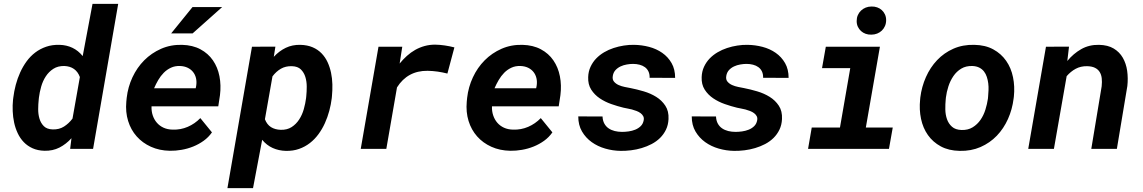

<svg xmlns="http://www.w3.org/2000/svg" viewBox="-20 -770 5909 993"><path d="M48.8 -265.1Q52.7 -297.9 61.5 -331.1Q70.3 -364.3 84.2 -395Q98.1 -425.8 117.4 -452.4Q136.7 -479 162.1 -498.3Q187.5 -517.6 218.8 -528.3Q250 -539.1 288.1 -538.1Q324.7 -537.1 354.7 -522.7Q384.8 -508.3 407.7 -480L458.5 -750H591.3L461.4 0H342.8L349.6 -55.2Q321.8 -24.4 287.4 -6.8Q252.9 10.7 210 9.8Q174.8 8.8 148.4 -3.2Q122.1 -15.1 103 -34.9Q84 -54.7 71.8 -80.6Q59.6 -106.4 53.2 -135.5Q46.9 -164.6 45.7 -195.1Q44.4 -225.6 47.4 -254.4ZM180.2 -254.4Q177.7 -232.4 177.5 -206.1Q177.2 -179.7 184.1 -156.5Q190.9 -133.3 206.8 -117.4Q222.7 -101.6 252.4 -100.6Q286.1 -99.6 311 -115.5Q335.9 -131.3 355 -156.7L393.1 -371.6Q372.6 -426.3 312.5 -428.7Q279.3 -429.2 255.9 -414.1Q232.4 -398.9 216.8 -375Q201.2 -351.1 192.9 -321.8Q184.6 -292.5 181.2 -264.6Z M858.4 9.8Q804.2 8.8 760.5 -11Q716.8 -30.8 686.8 -64.7Q656.7 -98.6 642.6 -144.5Q628.4 -190.4 633.3 -244.1L635.3 -264.2Q641.6 -319.8 665 -370.1Q688.5 -420.4 725.8 -458Q763.2 -495.6 813 -517.6Q862.8 -539.6 921.4 -538.1Q976.6 -536.6 1016.6 -515.1Q1056.6 -493.7 1081.3 -457.8Q1106 -421.9 1115 -375.5Q1124 -329.1 1117.7 -277.8L1108.9 -220.2H763.7Q762.7 -194.8 770 -173.1Q777.3 -151.4 791.3 -135.3Q805.2 -119.1 825.7 -109.6Q846.2 -100.1 872.6 -99.6Q914.1 -98.1 950.9 -114Q987.8 -129.9 1016.1 -159.2L1076.2 -85.4Q1058.6 -60.1 1033.4 -42Q1008.3 -23.9 979.2 -12.2Q950.2 -0.5 918.9 4.9Q887.7 10.3 858.4 9.8ZM911.6 -428.7Q885.3 -429.7 864.3 -419.9Q843.3 -410.2 826.9 -393.6Q810.5 -377 798.3 -356Q786.1 -335 776.9 -313.5H992.2L994.6 -325.7Q998 -347.2 993.7 -365.7Q989.3 -384.3 978.3 -397.9Q967.3 -411.6 950.4 -419.7Q933.6 -427.7 911.6 -428.7ZM975.6 -733.4H1128.9L976.1 -597.2H865.2Z M1695.8 -262.2Q1691.9 -230 1683.1 -197Q1674.3 -164.1 1660.4 -133.3Q1646.5 -102.5 1627.2 -76.2Q1607.9 -49.8 1582.8 -30.3Q1557.6 -10.7 1526.6 0.2Q1495.6 11.2 1458 10.3Q1421.4 9.3 1390.4 -4.6Q1359.4 -18.6 1335.9 -46.9L1288.6 203.1H1156.2L1283.2 -528.3L1404.3 -528.8L1396 -476.1Q1423.8 -506.3 1458 -522.7Q1492.2 -539.1 1533.7 -538.1Q1569.8 -537.1 1596.7 -525.6Q1623.5 -514.2 1642.8 -494.4Q1662.1 -474.6 1674.1 -448.7Q1686 -422.9 1692.1 -393.8Q1698.2 -364.7 1699 -333.7Q1699.7 -302.7 1696.8 -272.9ZM1564 -272.9Q1566.4 -295.4 1566.4 -322Q1566.4 -348.6 1559.3 -371.8Q1552.2 -395 1536.1 -410.9Q1520 -426.8 1489.7 -427.7Q1457.5 -428.7 1432.9 -414.6Q1408.2 -400.4 1389.2 -375L1350.1 -153.3Q1360.8 -125.5 1381.6 -112.5Q1402.3 -99.6 1431.6 -98.6Q1464.8 -97.7 1488.3 -112.8Q1511.7 -127.9 1527.3 -152.1Q1543 -176.3 1551.3 -205.8Q1559.6 -235.4 1563 -262.7Z M2230.5 -539.1Q2255.9 -538.6 2280.5 -534.9Q2305.2 -531.2 2330.1 -524.9L2293.9 -389.6Q2268.6 -396 2243.2 -399.7Q2217.8 -403.3 2191.4 -403.8Q2087.9 -404.8 2033.2 -317.9L1978 0H1845.7L1937.5 -528.3H2060.5L2046.9 -441.4Q2064.5 -462.9 2084.5 -481Q2104.5 -499 2127.4 -512Q2150.4 -524.9 2176 -532Q2201.7 -539.1 2230.5 -539.1Z M2619.1 9.8Q2564.9 8.8 2521.2 -11Q2477.5 -30.8 2447.5 -64.7Q2417.5 -98.6 2403.3 -144.5Q2389.2 -190.4 2394 -244.1L2396 -264.2Q2402.3 -319.8 2425.8 -370.1Q2449.2 -420.4 2486.6 -458Q2523.9 -495.6 2573.7 -517.6Q2623.5 -539.6 2682.1 -538.1Q2737.3 -536.6 2777.3 -515.1Q2817.4 -493.7 2842 -457.8Q2866.7 -421.9 2875.7 -375.5Q2884.8 -329.1 2878.4 -277.8L2869.6 -220.2H2524.4Q2523.4 -194.8 2530.8 -173.1Q2538.1 -151.4 2552 -135.3Q2565.9 -119.1 2586.4 -109.6Q2606.9 -100.1 2633.3 -99.6Q2674.8 -98.1 2711.7 -114Q2748.5 -129.9 2776.9 -159.2L2836.9 -85.4Q2819.3 -60.1 2794.2 -42Q2769 -23.9 2740 -12.2Q2710.9 -0.5 2679.7 4.9Q2648.4 10.3 2619.1 9.8ZM2672.4 -428.7Q2646 -429.7 2625 -419.9Q2604 -410.2 2587.6 -393.6Q2571.3 -377 2559.1 -356Q2546.9 -335 2537.6 -313.5H2752.9L2755.4 -325.7Q2758.8 -347.2 2754.4 -365.7Q2750 -384.3 2739 -397.9Q2728 -411.6 2711.2 -419.7Q2694.3 -427.7 2672.4 -428.7Z M3309.1 -147.9Q3311.5 -160.2 3306.6 -169.2Q3301.8 -178.2 3293 -184.8Q3284.2 -191.4 3272.2 -196Q3260.3 -200.7 3248 -203.9Q3235.8 -207 3224.4 -209Q3212.9 -210.9 3205.1 -212.9Q3174.8 -220.2 3141.8 -231.7Q3108.9 -243.2 3081.8 -261.5Q3054.7 -279.8 3037.6 -306.6Q3020.5 -333.5 3022 -371.1Q3022.9 -400.4 3034.2 -424.6Q3045.4 -448.7 3063.2 -467.3Q3081.1 -485.8 3104.2 -499.5Q3127.4 -513.2 3153.6 -521.7Q3179.7 -530.3 3206.5 -534.4Q3233.4 -538.6 3258.8 -538.1Q3298.8 -537.6 3336.9 -527.6Q3375 -517.6 3405 -496.6Q3435.1 -475.6 3453.4 -443.6Q3471.7 -411.6 3471.7 -367.2L3339.8 -367.7Q3340.3 -386.7 3333.7 -400.4Q3327.1 -414.1 3315.4 -422.6Q3303.7 -431.2 3287.8 -435.3Q3272 -439.5 3253.9 -439.5Q3238.8 -439.5 3221.7 -436.5Q3204.6 -433.6 3189.5 -426.5Q3174.3 -419.4 3163.3 -407.5Q3152.3 -395.5 3149.4 -377.9Q3146 -359.4 3155.3 -348.1Q3164.6 -336.9 3179.2 -330.3Q3193.8 -323.7 3210.9 -320.3Q3228 -316.9 3240.7 -314.5Q3273.4 -308.1 3309.1 -297.6Q3344.7 -287.1 3373.8 -269Q3402.8 -251 3421.1 -223.1Q3439.5 -195.3 3437.5 -154.3Q3436 -123.5 3424.3 -99.4Q3412.6 -75.2 3393.8 -56.6Q3375 -38.1 3350.3 -25.1Q3325.7 -12.2 3298.6 -4.2Q3271.5 3.9 3243.4 7.3Q3215.3 10.7 3189.9 10.3Q3149.4 9.8 3110.4 -1.5Q3071.3 -12.7 3040.3 -34.9Q3009.3 -57.1 2990 -90.1Q2970.7 -123 2970.7 -168L3096.2 -167.5Q3097.2 -146 3105.5 -130.9Q3113.8 -115.7 3127.7 -106.2Q3141.6 -96.7 3159.4 -92.3Q3177.2 -87.9 3197.3 -87.9Q3212.4 -87.9 3230.7 -90.3Q3249 -92.8 3265.4 -99.4Q3281.7 -106 3293.7 -117.7Q3305.7 -129.4 3309.1 -147.9Z M3896 -147.9Q3898.4 -160.2 3893.6 -169.2Q3888.7 -178.2 3879.9 -184.8Q3871.1 -191.4 3859.1 -196Q3847.2 -200.7 3835 -203.9Q3822.8 -207 3811.3 -209Q3799.8 -210.9 3792 -212.9Q3761.7 -220.2 3728.8 -231.7Q3695.8 -243.2 3668.7 -261.5Q3641.6 -279.8 3624.5 -306.6Q3607.4 -333.5 3608.9 -371.1Q3609.9 -400.4 3621.1 -424.6Q3632.3 -448.7 3650.1 -467.3Q3668 -485.8 3691.2 -499.5Q3714.4 -513.2 3740.5 -521.7Q3766.6 -530.3 3793.5 -534.4Q3820.3 -538.6 3845.7 -538.1Q3885.7 -537.6 3923.8 -527.6Q3961.9 -517.6 3991.9 -496.6Q4022 -475.6 4040.3 -443.6Q4058.6 -411.6 4058.6 -367.2L3926.8 -367.7Q3927.2 -386.7 3920.7 -400.4Q3914.1 -414.1 3902.3 -422.6Q3890.6 -431.2 3874.8 -435.3Q3858.9 -439.5 3840.8 -439.5Q3825.7 -439.5 3808.6 -436.5Q3791.5 -433.6 3776.4 -426.5Q3761.2 -419.4 3750.2 -407.5Q3739.3 -395.5 3736.3 -377.9Q3732.9 -359.4 3742.2 -348.1Q3751.5 -336.9 3766.1 -330.3Q3780.8 -323.7 3797.9 -320.3Q3814.9 -316.9 3827.6 -314.5Q3860.4 -308.1 3896 -297.6Q3931.6 -287.1 3960.7 -269Q3989.7 -251 4008.1 -223.1Q4026.4 -195.3 4024.4 -154.3Q4022.9 -123.5 4011.2 -99.4Q3999.5 -75.2 3980.7 -56.6Q3961.9 -38.1 3937.3 -25.1Q3912.6 -12.2 3885.5 -4.2Q3858.4 3.9 3830.3 7.3Q3802.2 10.7 3776.9 10.3Q3736.3 9.8 3697.3 -1.5Q3658.2 -12.7 3627.2 -34.9Q3596.2 -57.1 3576.9 -90.1Q3557.6 -123 3557.6 -168L3683.1 -167.5Q3684.1 -146 3692.4 -130.9Q3700.7 -115.7 3714.6 -106.2Q3728.5 -96.7 3746.3 -92.3Q3764.2 -87.9 3784.2 -87.9Q3799.3 -87.9 3817.6 -90.3Q3835.9 -92.8 3852.3 -99.4Q3868.7 -106 3880.6 -117.7Q3892.6 -129.4 3896 -147.9Z M4251 -528.3H4530.8L4458 -110.4H4597.2L4577.6 0H4159.2L4178.2 -110.4H4324.2L4377.4 -417.5H4231.4ZM4410.6 -661.1Q4410.6 -677.7 4416.5 -691.4Q4422.4 -705.1 4432.9 -715.1Q4443.4 -725.1 4457.3 -730.7Q4471.2 -736.3 4487.3 -736.3Q4502.9 -736.8 4516.6 -731.9Q4530.3 -727.1 4540.5 -717.8Q4550.8 -708.5 4556.9 -695.3Q4563 -682.1 4563 -666Q4563 -649.4 4557.1 -635.7Q4551.3 -622.1 4541 -612.1Q4530.8 -602.1 4516.6 -596.4Q4502.4 -590.8 4486.3 -590.8Q4470.7 -590.3 4457 -595.2Q4443.4 -600.1 4433.1 -609.4Q4422.9 -618.7 4416.7 -631.8Q4410.6 -645 4410.6 -661.1Z M4739.7 -265.6Q4746.6 -321.3 4768.8 -371.3Q4791 -421.4 4826.7 -459Q4862.3 -496.6 4910.9 -518.1Q4959.5 -539.6 5019 -538.1Q5076.2 -537.1 5117.2 -514.6Q5158.2 -492.2 5183.8 -455.3Q5209.5 -418.5 5219.2 -370.6Q5229 -322.8 5223.6 -270.5L5222.2 -259.8Q5215.3 -204.1 5193.1 -154.5Q5170.9 -105 5135.3 -67.9Q5099.6 -30.8 5051 -9.5Q5002.4 11.7 4943.4 10.3Q4886.7 9.3 4845.7 -12.9Q4804.7 -35.2 4779.1 -71.5Q4753.4 -107.9 4743.4 -155.5Q4733.4 -203.1 4738.8 -255.4ZM4871.1 -255.4Q4868.7 -231 4869.1 -203.9Q4869.6 -176.8 4877.7 -153.6Q4885.7 -130.4 4903.6 -114.5Q4921.4 -98.6 4953.1 -97.7Q4986.3 -96.7 5010.5 -111.6Q5034.7 -126.5 5051 -150.1Q5067.4 -173.8 5076.4 -202.9Q5085.4 -231.9 5089.4 -259.8L5090.3 -270Q5091.8 -286.1 5092.5 -304Q5093.3 -321.8 5091.1 -339.1Q5088.9 -356.4 5083.7 -372.3Q5078.6 -388.2 5069.1 -400.4Q5059.6 -412.6 5044.9 -420.2Q5030.3 -427.7 5009.3 -428.7Q4975.6 -429.7 4951.4 -415Q4927.2 -400.4 4910.9 -376.5Q4894.5 -352.5 4885 -323.2Q4875.5 -293.9 4872.1 -265.6Z M5508.8 -528.8 5500 -454.6Q5531.2 -492.7 5572 -515.9Q5612.8 -539.1 5664.1 -538.1Q5710 -537.1 5740 -519Q5770 -501 5787.1 -471.2Q5804.2 -441.4 5809.6 -403.6Q5814.9 -365.7 5810.5 -325.2L5756.3 0H5624L5677.7 -323.7Q5680.2 -346.7 5678 -365.5Q5675.8 -384.3 5667.2 -397.9Q5658.7 -411.6 5642.8 -419.4Q5627 -427.2 5602.1 -427.7Q5569.3 -428.2 5543.5 -414.3Q5517.6 -400.4 5496.6 -376L5430.7 0H5297.9L5389.6 -528.3Z"/></svg>

Font: TypoPRO Roboto Mono
Style: Bold Italic
Weight: 700
Designer: Google
Version: Version 2.000986; 2015; ttfautohint (v1.3)